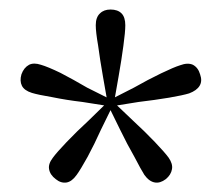

<svg xmlns="http://www.w3.org/2000/svg" viewBox="-20 -767 464 403"><path d="M206 -550H219L229 -607Q235 -641 239 -671Q243 -700 243 -714Q243 -731 235 -739Q227 -747 212 -747Q198 -747 190 -739Q181 -731 181 -714Q181 -700 186 -671Q190 -641 196 -607ZM210 -544 215 -557 163 -583Q134 -600 107 -614Q80 -627 66 -631Q51 -636 41 -631Q30 -625 25 -611Q21 -597 26 -587Q31 -577 47 -572Q60 -568 90 -563Q119 -557 153 -553ZM217 -546 207 -554 166 -514Q141 -491 120 -469Q99 -447 91 -436Q81 -423 83 -412Q85 -400 97 -391Q108 -382 120 -384Q131 -386 141 -400Q149 -411 164 -438Q178 -464 192 -495ZM217 -554 207 -546 232 -495Q247 -464 262 -438Q276 -411 283 -400Q293 -386 305 -384Q316 -382 328 -391Q339 -400 341 -412Q343 -423 334 -436Q326 -447 305 -469Q284 -491 259 -514ZM210 -557 215 -544 271 -553Q305 -557 335 -562Q364 -567 377 -571Q393 -577 399 -587Q405 -597 400 -611Q396 -625 385 -631Q374 -636 358 -630Q345 -626 318 -613Q291 -600 261 -583Z"/></svg>

Font: Source Serif 4 48pt
Style: Regular
Weight: 400
Designer: Frank Grie√ühammer
Foundry: Adobe Systems Incorporated
Version: Version 4.004;hotconv 1.0.116;makeotfexe 2.5.65601